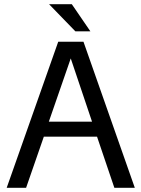

<svg xmlns="http://www.w3.org/2000/svg" viewBox="-20 -900 678 920"><path d="M12 0 259 -700H380L626 0H528L445 -245H190L105 0ZM319 -620 214 -317H421ZM341 -750 215 -880H324L413 -750Z"/></svg>

Font: Hedvig Letters Sans
Style: Regular
Weight: 400
Designer: Alexander Örn & Tor Weibull
Foundry: Kanon Foundry
Version: Version 1.000; ttfautohint (v1.8.4.7-5d5b)